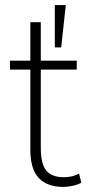

<svg xmlns="http://www.w3.org/2000/svg" viewBox="-20 -725 350 753"><path d="M228 8Q165 8 132 -27Q99 -62 99 -138V-452H19V-487H99V-638H140V-487H281V-452H140V-147Q140 -81 162 -55.5Q184 -30 230 -30Q247 -30 262 -33.5Q277 -37 290 -44L299 -9Q289 -2 268 3Q247 8 228 8ZM195 -539V-705H238L220 -539Z"/></svg>

Font: Nunito Sans 10pt Condensed ExtraLight
Style: Regular
Weight: 250
Width: 3
Designer: Vernon Adams
Foundry: Vernon Adams
Version: Version 3.101;gftools[0.9.27]